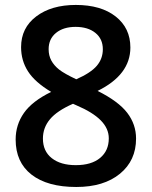

<svg xmlns="http://www.w3.org/2000/svg" viewBox="-20 -743 611 773"><path d="M285.2 -723.1Q386.7 -723.1 445.8 -676.5Q504.9 -629.9 504.9 -551.8Q504.9 -441.9 373 -377Q457 -335 492.4 -288.6Q527.8 -242.2 527.8 -185.1Q527.8 -96.7 462.9 -43.5Q397.9 9.8 287.1 9.8Q170.9 9.8 106.9 -40Q43 -89.8 43 -181.2Q43 -240.7 76.4 -288.3Q109.9 -335.9 186 -373Q120.6 -412.1 92.8 -455.6Q64.9 -499 64.9 -553.2Q64.9 -630.9 126 -677Q187 -723.1 285.2 -723.1ZM152.8 -185.1Q152.8 -134.3 188.5 -106.2Q224.1 -78.1 285.2 -78.1Q348.1 -78.1 383.1 -107.2Q418 -136.2 418 -186Q418 -225.6 385.7 -258.3Q353.5 -291 288.1 -318.8L273.9 -325.2Q209.5 -296.9 181.2 -262.9Q152.8 -229 152.8 -185.1ZM284.2 -634.8Q235.4 -634.8 205.6 -610.6Q175.8 -586.4 175.8 -544.9Q175.8 -519.5 186.5 -499.5Q197.3 -479.5 217.8 -463.1Q238.3 -446.8 287.1 -423.8Q345.7 -449.7 369.9 -478.3Q394 -506.8 394 -544.9Q394 -586.4 364 -610.6Q334 -634.8 284.2 -634.8Z"/></svg>

Font: f1_25643          
Style: Regular
Weight: 600
Foundry: Ascender Corporation
Version: Version 1.10